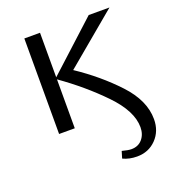

<svg xmlns="http://www.w3.org/2000/svg" viewBox="-116 -500 694 782"><g transform="rotate(-20 231.0 -109.5)"><path d="M285 182 294 152Q320 159 334 159Q364 159 381.5 138.5Q399 118 399 87Q399 17 321.5 -63Q244 -143 146 -212V0H78V-414H146V-221L357 -414H447L221 -225Q317 -161 389.5 -83.5Q462 -6 462 75Q462 127 429 161Q396 195 346 195Q312 195 285 182Z"/></g></svg>

Font: LXGW Bright TC
Style: Regular
Weight: 400
Designer: Christian Thalmann (Catharsis Fonts)
Foundry: LXGW / Christian Thalmann (Catharsis Fonts) / Fontworks Inc.
Version: Version 5.501